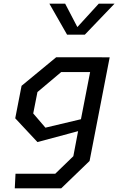

<svg xmlns="http://www.w3.org/2000/svg" viewBox="-20 -826 660 1046"><path d="M60.5 200H313.5L468 51L577.5 -513.5H535V-514H286L97.5 -358.5L63 -181.5L184 -52L405.5 -111.5L379.5 25L281 120.5H64.5ZM161 -208 184 -324.5 313.5 -433.5H471L421 -176.5L227.5 -130.5ZM249 -806H335L401.5 -678.5L518 -806H604L442 -637H345.5Z"/></svg>

Font: Monaspace Krypton
Style: Italic
Weight: 400
Italic angle: -11°
Designer: Riley Cran & the Lettermatic Team
Foundry: Lettermatic
Version: Version 1.101 (Monaspace Krypton)